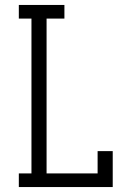

<svg xmlns="http://www.w3.org/2000/svg" viewBox="-20 -755 540 775"><path d="M56 0V-55H107V-680H56V-735H240V-680H168V-55H374V-145H435V0Z"/></svg>

Font: Iosevka Curly Slab Light
Style: Regular
Weight: 300
Monospace: yes
Designer: Belleve Invis
Foundry: Belleve Invis
Version: Version 22.1.2; ttfautohint (v1.8.4)